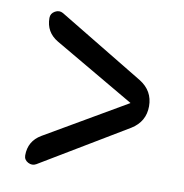

<svg xmlns="http://www.w3.org/2000/svg" viewBox="-66 -631 632 661"><g transform="rotate(10 250.0 -300.0)"><path d="M102.5 -134.8 383.8 -298.8Q384.8 -298.8 384.8 -299.8Q384.8 -300.8 383.8 -300.8L102.5 -464.8Q59.6 -490.2 59.6 -540Q59.6 -555.7 74.2 -564Q88.9 -572.3 102.5 -564.5L403.3 -382.8Q450.2 -353.5 450.2 -299.8Q450.2 -246.1 403.3 -216.8L102.5 -36.1Q88.9 -28.3 74.2 -36.1Q59.6 -43.9 59.6 -59.6Q59.6 -109.4 102.5 -134.8Z"/></g></svg>

Font: Rounded Mgen+ 1mn medium
Style: Regular
Weight: 500
Designer: [Source Han Sans]
Ryoko NISHIZUKA  (kana & ideographs); Paul D. Hunt (Latin, Greek & Cyrillic); Wenlong ZHANG  (bopomofo
Version: Version 1.059.20150602